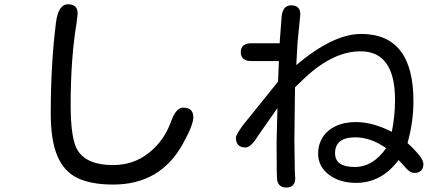

<svg xmlns="http://www.w3.org/2000/svg" viewBox="-20 -798 2040 885"><path d="M293.9 -778.3Q337.9 -778.3 337.9 -735.4L333 -691.4Q305.7 -531.2 305.7 -313.5Q305.7 -154.3 338.9 -103.5Q381.8 -37.1 501 -37.1Q594.7 -37.1 665.5 -92.8Q736.3 -148.4 768.6 -238.3Q791 -301.8 824.2 -301.8Q871.1 -301.8 871.1 -257.8Q871.1 -221.7 823.2 -135.7Q719.7 52.7 502 52.7Q400.4 52.7 337.9 22.9Q275.4 -6.8 244.6 -78.6Q213.9 -150.4 213.9 -275.4Q213.9 -504.9 238.3 -696.3Q249 -778.3 293.9 -778.3Z M1338.9 -9.8 1340.8 22.5Q1340.8 66.4 1299.8 66.4Q1264.6 66.4 1257.8 33.2Q1254.9 18.6 1254.9 -143.6L1258.8 -299.8L1168 -169.9Q1136.7 -118.2 1111.3 -118.2Q1067.4 -118.2 1067.4 -164.1Q1067.4 -175.8 1099.6 -220.7L1261.7 -421.9L1265.6 -516.6H1139.6Q1089.8 -516.6 1089.8 -557.6Q1089.8 -598.6 1139.6 -598.6H1269.5V-607.4L1278.3 -723.6Q1284.2 -773.4 1322.3 -773.4Q1364.3 -773.4 1364.3 -731.4L1351.6 -603.5L1345.7 -498Q1515.6 -641.6 1644.5 -641.6Q1885.7 -641.6 1885.7 -332Q1885.7 -235.4 1858.4 -138.7Q1931.6 -71.3 1931.6 -43Q1931.6 -1 1888.7 -1Q1872.1 -1 1851.6 -22.5L1838.9 -37.1L1817.4 -60.5Q1738.3 44.9 1622.1 44.9Q1545.9 44.9 1496.1 7.3Q1446.3 -30.3 1446.3 -90.8Q1446.3 -130.9 1466.8 -164.1Q1487.3 -197.3 1526.9 -216.3Q1566.4 -235.4 1621.1 -235.4Q1697.3 -235.4 1786.1 -190.4Q1800.8 -263.7 1800.8 -337.9Q1800.8 -561.5 1641.6 -561.5Q1519.5 -561.5 1391.6 -445.3L1339.8 -395.5L1336.9 -152.3ZM1618.2 -165Q1524.4 -165 1524.4 -91.8Q1524.4 -28.3 1615.2 -28.3Q1699.2 -28.3 1759.8 -115.2Q1688.5 -165 1618.2 -165Z"/></svg>

Font: jf-openhuninn-1.1
Style: Regular
Weight: 400
Designer: [Kosugi Maru]
      Designed by Motoya company      

      [Varela Round]
      Joe Prince(Latin component); Avraham Co
Foundry: justfont CO.,LTD.
Version: 1.1